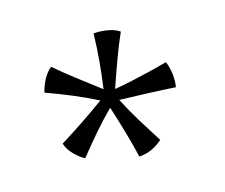

<svg xmlns="http://www.w3.org/2000/svg" viewBox="-59 -828 562 480"><g transform="rotate(-15 221.5 -588.0)"><path d="M284 -738Q271 -709 258 -673.5Q245 -638 233 -603Q257 -607 279.5 -612Q302 -617 325 -622.5Q348 -628 373 -635Q379 -622 381.5 -603Q384 -584 381 -568Q349 -570 311 -571.5Q273 -573 236 -574Q253 -541 270.5 -512.5Q288 -484 309 -451Q297 -440 282.5 -433Q268 -426 248 -424Q241 -454 230.5 -490.5Q220 -527 209 -561Q184 -536 162 -510.5Q140 -485 116 -455Q103 -462 89.5 -475.5Q76 -489 71 -505Q97 -521 128.5 -542Q160 -563 190 -585Q158 -601 127 -614Q96 -627 60 -640Q63 -654 71.5 -671Q80 -688 93 -698Q116 -678 146 -655Q176 -632 205 -610Q210 -646 213 -679Q216 -712 217 -751Q231 -753 251 -750Q271 -747 284 -738Z"/></g></svg>

Font: Vollkorn
Style: Regular
Weight: 400
Designer: Friedrich Althausen
Foundry: Friedrich Althausen
Version: Version 5.001